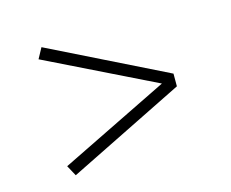

<svg xmlns="http://www.w3.org/2000/svg" viewBox="-69 -647 738 614"><g transform="rotate(-15 300.0 -340.0)"><path d="M112 -128 93 -163 454 -340 93 -517 112 -552 498 -361V-319Z"/></g></svg>

Font: Iosevka Slab XLtEx
Style: Regular
Weight: 200
Width: 7
Monospace: yes
Designer: Belleve Invis
Foundry: Belleve Invis
Version: Version 11.1.0; ttfautohint (v1.8.3)